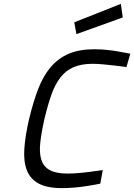

<svg xmlns="http://www.w3.org/2000/svg" viewBox="-20 -960 692 990"><path d="M497 -13Q463 -6 429 -1Q400 4 365 7Q330 10 301 10Q223 10 179.5 -13.5Q136 -37 118.5 -82Q101 -127 105.5 -193.5Q110 -260 130 -346Q151 -434 177 -501.5Q203 -569 242 -614.5Q281 -660 335 -683Q389 -706 466 -706Q500 -706 533.5 -702.5Q567 -699 593 -694Q624 -689 652 -683L632 -614Q602 -618 571 -622Q545 -625 514 -628Q483 -631 457 -631Q399 -631 359 -613.5Q319 -596 291.5 -560.5Q264 -525 245 -471.5Q226 -418 209 -346Q193 -275 187.5 -222.5Q182 -170 193.5 -135Q205 -100 237.5 -82.5Q270 -65 329 -65Q352 -65 383 -67.5Q414 -70 443 -74Q476 -78 510 -83ZM603 -940 613 -870 374 -784 363 -845Z"/></svg>

Font: Panefresco 400wt
Style: Italic
Weight: 400
Foundry: Campivisivi & Chank Co
Version: Version 1.001